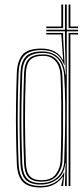

<svg xmlns="http://www.w3.org/2000/svg" viewBox="-20 -820 369 846"><path d="M158.2 6Q104.8 6 80.5 -18.9Q56.2 -43.8 54 -101Q51.5 -168.8 50.6 -231.8Q49.8 -294.8 50.6 -359.5Q51.5 -424.2 54 -496.8Q56 -552 79.4 -579Q102.8 -606 163 -606Q195.5 -606 219.9 -593.5Q244.2 -581 256.2 -556.5H258.2L250.2 -666V-668H184V-675H258.2V-654.5L264.8 -534H262.8Q248.5 -570.5 223.6 -585Q198.8 -599.5 165 -599.5Q111.8 -599.5 87.9 -575.9Q64 -552.2 62 -497.8Q59.2 -422.8 58.4 -357.4Q57.5 -292 58.5 -229.6Q59.5 -167.2 62 -101.2Q64 -47.2 86.8 -23.9Q109.5 -0.5 159.8 -0.5Q194 -0.5 220.4 -15.4Q246.8 -30.2 261.2 -58.8H263.5L258.2 0H250.2V-4.2L258 -41.2H256Q242.8 -20.5 217.8 -7.2Q192.8 6 158.2 6ZM282.2 0V-675H324V-668H290.2V0ZM266.2 0 269 -102H267.5Q263.8 -55.2 232.8 -31Q201.8 -6.8 159.2 -6.8Q113.2 -6.8 92.6 -29Q72 -51.2 70 -101.5Q67.5 -169 66.6 -232.1Q65.8 -295.2 66.6 -359.9Q67.5 -424.5 70 -496.5Q72 -548.5 94.1 -570.9Q116.2 -593.2 166 -593.2Q211 -593.2 237.5 -566.8Q264 -540.2 267.8 -491H269.8L266.2 -639.5V-682H184V-689H266.2V-800H274.2V-689H324V-682H274.2V0ZM160.2 -13.2Q187.2 -13.2 210.1 -24Q233 -34.8 247.4 -56.5Q261.8 -78.2 263 -111Q265.2 -167.2 266.5 -232.1Q267.8 -297 267.1 -362.1Q266.5 -427.2 263 -484Q261 -517 249.5 -539.9Q238 -562.8 217.8 -574.8Q197.5 -586.8 169.2 -586.8Q123.2 -586.8 101.5 -566.5Q79.8 -546.2 78 -497Q75.5 -423.8 74.6 -359Q73.8 -294.2 74.6 -231.6Q75.5 -169 78 -102Q80 -54.5 99 -33.9Q118 -13.2 160.2 -13.2ZM162.5 -19.5Q123.2 -19.5 105.5 -38.6Q87.8 -57.8 86 -101.5Q83.5 -166 82.6 -227.4Q81.8 -288.8 82.5 -354.4Q83.2 -420 86 -496.8Q87.8 -541.5 107.1 -561Q126.5 -580.5 169.5 -580.5Q209.2 -580.5 231.2 -555.2Q253.2 -530 255 -483.8Q257.2 -428.2 257.9 -362.1Q258.5 -296 257.9 -230.6Q257.2 -165.2 255.2 -111.2Q254.2 -78.2 232.8 -48.9Q211.2 -19.5 162.5 -19.5ZM163 -26Q207.5 -26 226.8 -53.5Q246 -81 247 -111.5Q249 -165.2 249.8 -229.6Q250.5 -294 250 -359.8Q249.5 -425.5 247 -483.5Q245.2 -526.5 225.5 -550.2Q205.8 -574 169.8 -574Q130.5 -574 113 -556Q95.5 -538 94 -496.5Q89.8 -378 90.1 -285.4Q90.5 -192.8 94 -102.5Q95.5 -61.8 111.5 -43.9Q127.5 -26 163 -26ZM184 -696V-703H250.2V-800H258.2V-696ZM282.2 -696V-800H290.2V-703H324V-696Z"/></svg>

Font: Big Shoulders Inline Text Thin Thin
Style: Regular
Weight: 250
Version: Version 2.002